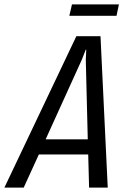

<svg xmlns="http://www.w3.org/2000/svg" viewBox="-68 -855 574 875"><path d="M334 -151H109L40 0H-48L280 -690H390L423 0H338ZM332 -220 323 -581 325 -629H323L304 -581L140 -220ZM260 -835H474L463 -783H248Z"/></svg>

Font: Decalotype
Style: Italic
Weight: 400
Italic angle: -12°
Designer: Alfredo Marco Pradil
Foundry: Alfredo Marco Pradil
Version: Version 1.0